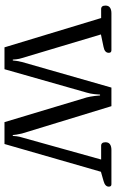

<svg xmlns="http://www.w3.org/2000/svg" viewBox="154 -684 529 878"><g transform="rotate(90 419.0 -244.5)"><path d="M62 -442H21Q5 -442 5 -462Q5 -476 14.5 -482.5Q24 -489 40 -489H209Q221 -489 221 -477Q221 -458 194 -453L137 -441L245 -80Q249 -68 250.5 -55Q252 -42 252 -38H256Q256 -42 258 -55Q260 -68 263 -80L380 -489H465L590 -80Q593 -68 595 -55Q597 -42 597 -38H601Q601 -42 602.5 -55Q604 -68 608 -80L709 -442H646Q630 -442 630 -462Q630 -476 639.5 -482.5Q649 -489 665 -489H822Q833 -489 833 -477Q833 -460 807 -453L765 -441L638 0H538L425 -376Q421 -392 418.5 -411.5Q416 -431 416 -437H412Q412 -431 410 -411.5Q408 -392 403 -376L296 0H196Z"/></g></svg>

Font: Maitree
Style: Regular
Weight: 400
Designer: CadsonDemak Team
Foundry: CadsonDemak
Version: Version 1.000